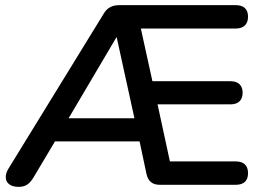

<svg xmlns="http://www.w3.org/2000/svg" viewBox="-20 -719 1029 747"><path d="M53 8C81 8 96 -5 110 -28L194 -169H523L550 -42C556 -14 573 0 602 0H897C929 0 945 -16 945 -45C945 -75 929 -91 897 -91H641L593 -313H877C907 -313 924 -329 924 -358C924 -387 907 -403 877 -403H573L528 -608H897C929 -608 945 -625 945 -654C945 -683 929 -699 897 -699H445C416 -699 397 -689 383 -665L13 -63C-9 -27 3 8 53 8ZM433 -574H434L503 -259H247Z"/></svg>

Font: SN Pro Medium
Style: Regular
Weight: 500
Designer: Tobias Whetton
Foundry: Supernotes
Version: Version 1.003;Glyphs 3.3 (3324)